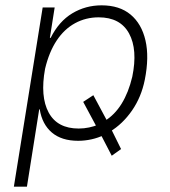

<svg xmlns="http://www.w3.org/2000/svg" viewBox="-20 -520 636 720"><path d="M32 180 140 -492H185L167 -378H170Q201 -440 251 -470Q301 -500 361 -500Q428 -500 469.5 -465.5Q511 -431 525.5 -368.5Q540 -306 523 -221Q510 -156 475 -105.5Q440 -55 392 -26L396 -38L434 39L399 64L356 -19L371 -14Q348 -3 323 2.5Q298 8 273 8Q211 8 174.5 -23Q138 -54 129 -110H127L81 180ZM275 -38Q295 -38 314 -42Q333 -46 350 -53L343 -43L292 -138L330 -163L382 -66H372Q410 -89 436 -131Q462 -173 476 -232Q497 -334 464 -394.5Q431 -455 350 -455Q302 -455 261.5 -433Q221 -411 192.5 -368Q164 -325 149 -262Q130 -158 162.5 -98Q195 -38 275 -38Z"/></svg>

Font: Nunito Sans 7pt SemiCondensed ExtraLight
Style: Italic
Weight: 250
Width: 4
Italic angle: -9°
Designer: Vernon Adams
Foundry: Vernon Adams
Version: Version 3.101;gftools[0.9.27]